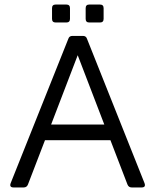

<svg xmlns="http://www.w3.org/2000/svg" viewBox="-20 -825 683 845"><path d="M40 0Q20 0 27 -19L281 -655Q285 -667 299 -667H345Q359 -667 363 -654L616 -19Q623 0 603 0H560Q546 0 541 -13L466 -208H178L103 -13Q98 0 84 0ZM205 -277H439L322 -582ZM373 -726Q357 -726 357 -742V-789Q357 -805 373 -805H420Q436 -805 436 -789V-742Q436 -726 420 -726ZM225 -726Q209 -726 209 -742V-789Q209 -805 225 -805H272Q288 -805 288 -789V-742Q288 -726 272 -726Z"/></svg>

Font: Pitagon Sans
Style: Regular
Weight: 400
Designer: Travis Tran
Foundry: Pitagon
Version: Version 1.001; ttfautohint (v1.8.4.7-5d5b);gftools[0.9.26]